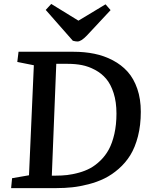

<svg xmlns="http://www.w3.org/2000/svg" viewBox="-20 -966 775 986"><path d="M214.8 -915 243.2 -945.8 382.8 -859.9 522 -943.8 547.9 -914.1 426.8 -784.2Q397 -752.9 377.9 -752.9Q367.7 -752.9 354 -756.8ZM37.1 0 42 -50.8 128.9 -65.9 153.8 -630.9 68.8 -647.9 75.2 -700.2H356.9Q414.6 -700.2 464.8 -689.9Q515.1 -679.7 559.6 -656.2Q604 -632.8 635.5 -597.7Q667 -562.5 685.1 -510Q703.1 -457.5 703.1 -392.1Q703.1 -323.2 688.5 -266.1Q673.8 -209 649.2 -169.2Q624.5 -129.4 589.1 -98.6Q553.7 -67.9 516.4 -49.6Q479 -31.2 434.6 -19.8Q390.1 -8.3 351.1 -4.2Q312 0 270 0ZM246.1 -64H266.1Q296.9 -64 324.7 -67.1Q352.5 -70.3 384.8 -79.1Q417 -87.9 443.6 -102.3Q470.2 -116.7 495.8 -141.6Q521.5 -166.5 539.1 -199Q556.6 -231.4 567.4 -278.6Q578.1 -325.7 578.1 -382.8Q578.1 -442.4 563.5 -488Q548.8 -533.7 525.1 -561.5Q501.5 -589.4 468 -607.2Q434.6 -625 400.9 -631.6Q367.2 -638.2 328.1 -638.2H269Z"/></svg>

Font: Literata Book SemiBold
Style: Italic
Weight: 600
Italic angle: -3°
Designer: Latin by Veronika Burian and Jose Scaglione. Greek by Irene Vlachou. Cyrillic by Vera Evstafieva
Foundry: TypeTogether
Version: Version 1.003;PS 001.003;hotconv 1.0.88;makeotf.lib2.5.64775